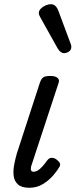

<svg xmlns="http://www.w3.org/2000/svg" viewBox="-20 -875 358 910"><path d="M119 15Q82 15 64.5 -1.5Q47 -18 44.5 -43Q42 -68 47.5 -96Q53 -124 60 -148L169 -483Q176 -503 186 -509Q196 -515 219 -515Q242 -515 252.5 -506Q263 -497 258 -483L133 -103Q126 -85 126 -76Q126 -67 130 -64Q134 -61 139 -61Q149 -61 159 -67Q169 -73 180.5 -85.5Q192 -98 204 -115Q213 -127 225 -127Q237 -127 248 -119Q261 -109 264 -100.5Q267 -92 261 -83Q252 -67 232.5 -44Q213 -21 184 -3Q155 15 119 15ZM283 -623Q276 -623 268.5 -628Q261 -633 253 -646L172 -791Q169 -797 166.5 -802Q164 -807 164 -813Q164 -824 173 -833.5Q182 -843 195.5 -849Q209 -855 222 -855Q245 -855 257 -823L314 -670Q316 -666 317 -661.5Q318 -657 318 -653Q318 -638 306.5 -630.5Q295 -623 283 -623Z"/></svg>

Font: Playwrite NZ
Style: Regular
Weight: 400
Designer: Veronika Burian, José Scaglione
Foundry: TypeTogether
Version: Version 1.002